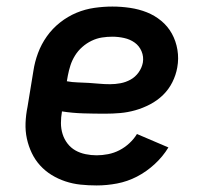

<svg xmlns="http://www.w3.org/2000/svg" viewBox="-20 -558 640 586"><path d="M275 8Q250 8 226 5.5Q202 3 179.5 -4.5Q157 -12 137.5 -24Q118 -36 102.5 -53Q87 -70 77 -91Q67 -112 62 -135Q57 -158 58 -183Q59 -208 64 -232L82 -342Q86 -369 96 -396Q106 -423 123 -447Q140 -471 163.5 -489.5Q187 -508 213.5 -519Q240 -530 268 -534Q296 -538 323 -538Q350 -538 377 -534Q404 -530 428 -520.5Q452 -511 472 -494.5Q492 -478 504.5 -455.5Q517 -433 521.5 -406Q526 -379 521 -352Q517 -329 506 -307Q495 -285 477.5 -268Q460 -251 438 -239.5Q416 -228 393 -221.5Q370 -215 347 -213Q324 -211 301 -211Q268 -211 234.5 -212Q201 -213 169 -218V-217Q166 -200 166 -182.5Q166 -165 171 -149Q176 -133 186 -120Q196 -107 210 -99Q224 -91 241 -87.5Q258 -84 275 -84Q292 -84 310 -87.5Q328 -91 344.5 -99.5Q361 -108 375 -121Q389 -134 398 -149L494 -108Q477 -80 452 -57Q427 -34 398 -19Q369 -4 337.5 2Q306 8 275 8ZM316 -301Q332 -301 348 -304Q364 -307 378.5 -315Q393 -323 403 -337Q413 -351 416 -367Q419 -385 412 -401.5Q405 -418 391 -428Q377 -438 359 -442Q341 -446 323 -446Q307 -446 291 -443.5Q275 -441 259.5 -433.5Q244 -426 231 -414.5Q218 -403 209 -388.5Q200 -374 195 -358.5Q190 -343 187 -327L184 -310Q200 -307 217 -306.5Q234 -306 250.5 -305Q267 -304 283 -302.5Q299 -301 316 -301Z"/></svg>

Font: Iosevka Slab Semibold Extended
Style: Italic
Weight: 600
Width: 7
Italic angle: -9°
Monospace: yes
Designer: Belleve Invis
Foundry: Belleve Invis
Version: Version 11.1.0; ttfautohint (v1.8.3)